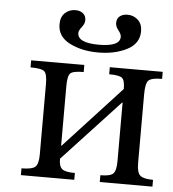

<svg xmlns="http://www.w3.org/2000/svg" viewBox="-51 -741 711 788"><g transform="rotate(5 304.5 -347.0)"><path d="M607 -473V-444Q564 -444 551.5 -432Q539 -420 539 -374V-91Q539 -52 553 -40Q567 -28 606 -28V0H389V-28Q429 -28 441.5 -40Q454 -52 454 -91V-333H452L218 -81Q218 -50 231 -39Q244 -28 284 -28V0H64V-28Q107 -28 120.5 -40Q134 -52 134 -91V-381Q134 -422 122.5 -433Q111 -444 65 -444V-473H284V-444Q240 -444 229 -433Q218 -422 218 -379V-135H220L454 -389Q454 -425 442 -434.5Q430 -444 389 -444V-473ZM336 -561Q423 -561 423 -601Q423 -612 411 -627Q399 -642 399 -656Q399 -675 411.5 -684.5Q424 -694 443 -694Q468 -694 486 -677.5Q504 -661 504 -631Q504 -580 454 -554.5Q404 -529 336 -529Q268 -529 218 -554.5Q168 -580 168 -631Q168 -661 185.5 -677.5Q203 -694 229 -694Q248 -694 260 -684Q272 -674 272 -656Q272 -642 260 -627Q248 -612 248 -602Q248 -561 336 -561Z"/></g></svg>

Font: myMathFont
Style: Regular
Weight: 400
Designer: Ross Mills, John Hudson & Paul Hanslow, Tiro Typeworks Ltd; with prior portions MicroPress Inc., and Coen Hoffman. Math 
Foundry: Tiro Typeworks Ltd
Version: Version 2.13 b171